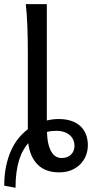

<svg xmlns="http://www.w3.org/2000/svg" viewBox="-30 -801 438 914"><path d="M193.4 -172.9Q194.8 -137.2 200.9 -113.5Q207 -89.8 216.6 -75.4Q226.1 -61 238 -54.9Q250 -48.8 263.7 -48.8Q291.5 -48.8 308.1 -65.2Q324.7 -81.5 324.7 -107.4Q324.7 -120.6 319.6 -133.3Q314.5 -146 304 -156Q293.5 -166 276.9 -172.1Q260.3 -178.2 236.8 -178.2Q226.6 -178.2 215.6 -177Q204.6 -175.8 193.4 -172.9ZM192.9 -227.5Q221.7 -234.4 249 -234.4Q283.7 -234.4 309.8 -225.3Q335.9 -216.3 353.3 -200Q370.6 -183.6 379.4 -160.6Q388.2 -137.7 388.2 -109.9Q388.2 -84 379.2 -60.8Q370.1 -37.6 352.5 -19.5Q335 -1.5 309.6 9Q284.2 19.5 251.5 19.5Q186 19.5 149.2 -17.6Q112.3 -54.7 104.5 -119.6Q91.3 -104.5 80.1 -84.5Q68.8 -64.5 60.8 -38.3Q52.7 -12.2 48.3 20.5Q43.9 53.2 43.9 92.8L-9.8 83Q-9.8 32.7 -1.2 -8.5Q7.3 -49.8 22.2 -83.3Q37.1 -116.7 57.6 -142.1Q78.1 -167.5 102.5 -185.5V-551.8Q102.5 -623 100.1 -680.9Q97.7 -738.8 92.8 -781.2H192.9Z"/></svg>

Font: Andika FrenchTight
Style: Regular
Weight: 400
Designer: Victor Gaultney, Annie Olsen, Julie Remington, Don Collingsworth, Eric Hays, Becca Hirsbrunner
Foundry: SIL International
Version: Version 5.000 ; Dig1 Dig4Opn Dig7 LnSpcTght